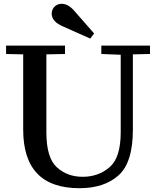

<svg xmlns="http://www.w3.org/2000/svg" viewBox="-20 -980 817 1010"><path d="M12 -740H322V-696L224 -694V-284Q224 -150 279 -100Q334 -50 415 -50Q498 -50 556.5 -100.5Q615 -151 615 -284V-692L513 -696V-740H769V-696L679 -694V-298Q679 -125 603.5 -57.5Q528 10 398 10Q102 10 102 -298V-694L12 -696ZM252 -908Q252 -930 267 -945Q282 -960 304 -960Q338 -960 369 -925L475 -804L455 -777L309 -842Q252 -867 252 -908Z"/></svg>

Font: Minipax
Style: Bold
Weight: 500
Designer: Raphaël Ronot, Igor Stepanchenko (Cyrillic)
Foundry: steppetype
Version: Version 1.002